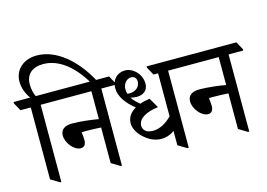

<svg xmlns="http://www.w3.org/2000/svg" viewBox="-150 -1120 1879 1349"><g transform="rotate(-15 789.5 -445.5)"><path d="M133 6H142V-555H249V-564L217 -623H124C111 -652 105 -683 105 -714C105 -785 152 -827 232 -827C348 -827 449 -741 526 -609H571C483 -778 348 -897 204 -897C104 -897 40 -834 40 -750C40 -707 56 -662 84 -623H-37V-613L-5 -555H70V-32Z M336 -187C364 -187 375 -208 375 -237C375 -256 372 -279 370 -294C379 -295 386 -295 395 -295C439 -295 482 -293 511 -291V-32L574 6H583V-555H690V-564L658 -623H175V-613L207 -555H511V-352C462 -361 380 -371 322 -371C263 -371 236 -347 236 -305C236 -253 287 -187 336 -187Z M900 -104C940 -104 973 -118 996 -136V-32L1059 6H1069V-555H1175V-564L1143 -623H931V-613L963 -555H996V-243C957 -202 909 -174 857 -174C813 -174 786 -196 786 -230C786 -280 844 -315 934 -326L892 -398C866 -394 842 -389 821 -381C797 -400 777 -419 764 -441C778 -436 793 -434 810 -434C856 -434 892 -459 892 -508C892 -540 880 -571 859 -594C837 -619 807 -635 776 -635C719 -635 678 -594 678 -532C678 -469 723 -412 783 -364C743 -341 719 -308 719 -265C719 -224 746 -182 782 -152C817 -122 858 -104 900 -104ZM745 -505C745 -546 772 -577 805 -577C829 -577 843 -561 843 -537C843 -497 809 -471 768 -471C761 -471 755 -472 750 -472C747 -483 745 -494 745 -505Z M1262 -187C1290 -187 1301 -208 1301 -237C1301 -256 1298 -279 1296 -294C1305 -295 1312 -295 1321 -295C1365 -295 1408 -293 1437 -291V-32L1500 6H1509V-555H1616V-564L1584 -623H1101V-613L1133 -555H1437V-352C1388 -361 1306 -371 1248 -371C1189 -371 1162 -347 1162 -305C1162 -253 1213 -187 1262 -187Z"/></g></svg>

Font: Noto Serif Devanagari Condensed
Style: Regular
Weight: 400
Width: 3
Designer: Universal Thirst, Indian Type Foundry and the Monotype Design Team
Foundry: Monotype Imaging Inc.
Version: Version 2.004